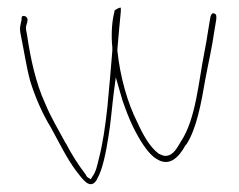

<svg xmlns="http://www.w3.org/2000/svg" viewBox="-20 -492 622 499"><path d="M34 -401C42 -363 48 -321 58 -283C71 -240 91 -195 112 -161C135 -119 154 -80 177 -49C195 -26 212 0 229 -21C231 -23 232 -27 234 -30C247 -53 256 -99 262 -138C268 -174 271 -214 276 -254L281 -291L298 -232C307 -206 315 -185 325 -164C341 -131 365 -91 387 -79C419 -58 444 -81 463 -116H464C491 -157 503 -224 514 -288C522 -331 531 -368 537 -411L542 -441C543 -452 542 -455 537 -457C531 -460 527 -452 526 -443L521 -413C518 -394 515 -374 511 -355C496 -280 489 -182 450 -124C443 -113 432 -88 412 -87C407 -86 400 -89 394 -92H393L392 -93C369 -110 351 -143 337 -174C312 -223 292 -292 285 -361V-363C288 -399 291 -432 294 -462V-472C292 -473 285 -470 278 -465C272 -441 269 -414 271 -379C272 -374 272 -367 272 -362V-361C270 -337 268 -312 266 -289L259 -213C254 -166 247 -118 237 -80C233 -63 229 -44 220 -33L216 -26C212 -28 206 -32 204 -35V-36L203 -38C184 -63 167 -89 151 -120H150V-121C133 -153 113 -185 97 -224C73 -276 59 -341 50 -403C48 -413 46 -420 49 -428C52 -437 52 -442 51 -444C48 -451 40 -452 37 -449C36 -447 36 -446 36 -440C33 -426 30 -420 34 -401Z"/></svg>

Font: Stray Cat
Style: ExLtCn
Weight: 200
Version: Version 1.0